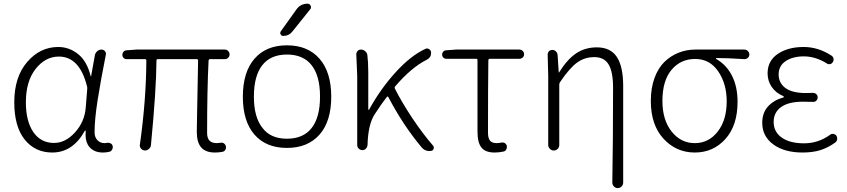

<svg xmlns="http://www.w3.org/2000/svg" viewBox="-20 -796 4490 1018"><path d="M256.8 12.7Q166 12.7 110.8 -56.2Q55.7 -125 55.7 -253.9Q55.7 -387.7 124 -467.3Q192.4 -546.9 289.1 -546.9Q346.7 -546.9 394 -509.3Q441.4 -471.7 460.9 -391.6Q460.9 -390.6 461.9 -390.6Q462.9 -390.6 462.9 -391.6L483.4 -504.9Q486.3 -516.6 496.1 -524.9Q505.9 -533.2 517.6 -533.2Q529.3 -533.2 536.6 -524.4Q543.9 -515.6 541 -504.9Q513.7 -368.2 497.6 -265.1Q481.4 -162.1 481.4 -94.7Q481.4 -68.4 496.6 -52.7Q511.7 -37.1 534.2 -37.1Q541 -37.1 549.8 -39.1Q558.6 -40 566.9 -35.6Q575.2 -31.2 577.1 -22.5Q578.1 -18.6 578.1 -15.6Q578.1 -8.8 574.2 -2.9Q569.3 6.8 559.6 8.8Q543.9 12.7 525.4 12.7Q479.5 12.7 454.1 -16.6Q433.6 -41 433.6 -81.1Q433.6 -90.8 434.6 -101.6Q434.6 -103.5 432.6 -103.5Q430.7 -103.5 429.7 -102.5Q366.2 12.7 256.8 12.7ZM266.6 -38.1Q327.1 -38.1 377.9 -94.2Q428.7 -150.4 434.6 -225.6L442.4 -323.2Q443.4 -331.1 441.4 -337.9Q402.3 -496.1 292 -496.1Q220.7 -496.1 168.9 -430.7Q117.2 -365.2 117.2 -253.9Q117.2 -153.3 156.7 -95.7Q196.3 -38.1 266.6 -38.1Z M1120.1 12.7Q1070.3 12.7 1046.9 -14.2Q1023.4 -41 1023.4 -97.7Q1023.4 -126 1024.9 -189.9Q1026.4 -253.9 1027.8 -339.4Q1029.3 -424.8 1030.3 -474.6Q1030.3 -482.4 1023.4 -482.4H816.4Q809.6 -482.4 809.6 -474.6Q808.6 -319.3 780.3 -26.4Q779.3 -14.6 769.5 -6.3Q759.8 2 748 2Q735.4 1 727.5 -8.3Q719.7 -17.6 721.7 -29.3Q754.9 -264.6 755.9 -474.6Q755.9 -482.4 748 -482.4H651.4Q641.6 -482.4 635.3 -488.8Q628.9 -495.1 628.9 -504.9Q628.9 -514.6 635.3 -522Q641.6 -529.3 651.4 -529.3L703.1 -533.2H1171.9Q1182.6 -533.2 1189.9 -525.4Q1197.3 -517.6 1197.3 -507.3Q1197.3 -497.1 1189.9 -489.7Q1182.6 -482.4 1171.9 -482.4H1093.8Q1086.9 -482.4 1085.9 -474.6Q1078.1 -321.3 1078.1 -91.8Q1078.1 -63.5 1090.8 -50.3Q1103.5 -37.1 1129.9 -37.1Q1136.7 -37.1 1150.4 -39.1Q1160.2 -41 1168 -35.2Q1175.8 -29.3 1177.7 -19.5Q1179.7 -9.8 1174.8 -1.5Q1169.9 6.8 1160.2 8.8Q1140.6 12.7 1120.1 12.7Z M1372.1 -117.2Q1415 -60.5 1501.5 -60.5Q1587.9 -60.5 1632.3 -117.2Q1676.8 -173.8 1676.8 -283.7Q1676.8 -393.6 1632.3 -450.2Q1587.9 -506.8 1501.5 -506.8Q1415 -506.8 1370.6 -450.2Q1326.2 -393.6 1326.2 -283.7Q1326.2 -173.8 1372.1 -117.2ZM1674.8 -83Q1612.3 -11.7 1501.5 -11.7Q1390.6 -11.7 1329.1 -82.5Q1267.6 -153.3 1267.6 -283.2Q1267.6 -413.1 1329.1 -484.4Q1390.6 -555.7 1501.5 -555.7Q1612.3 -555.7 1674.3 -484.4Q1736.3 -413.1 1736.3 -283.2Q1736.3 -153.3 1674.8 -83ZM1551.8 -746.1Q1573.2 -776.4 1611.3 -776.4Q1622.1 -776.4 1627 -765.6Q1628.9 -761.7 1628.9 -757.8Q1628.9 -752 1625 -747.1L1530.3 -628.9Q1511.7 -605.5 1481.4 -605.5Q1471.7 -605.5 1467.8 -614.3Q1465.8 -617.2 1465.8 -621.1Q1465.8 -626 1468.8 -629.9Z M2276.4 -23.4Q2280.3 -18.6 2280.3 -12.7Q2280.3 -9.8 2279.3 -6.8Q2275.4 2.9 2265.6 3.9Q2261.7 4.9 2256.8 4.9Q2230.5 4.9 2213.9 -16.6Q2116.2 -133.8 2039.1 -281.2Q2037.1 -284.2 2034.7 -284.2Q2032.2 -284.2 2031.2 -282.2Q2002.9 -246.1 1968.8 -193.4Q1931.6 -139.6 1928.7 -27.3Q1927.7 -15.6 1919.9 -7.8Q1912.1 0 1901.4 0Q1890.6 0 1882.3 -7.8Q1874 -15.6 1874 -27.3V-394.5L1869.1 -508.8Q1869.1 -517.6 1875 -524.4Q1881.8 -533.2 1893.6 -533.2Q1906.2 -533.2 1916 -524.9Q1925.8 -516.6 1927.7 -504.9Q1932.6 -466.8 1932.6 -412.1V-215.8Q1932.6 -213.9 1934.6 -213.9Q1936.5 -213.9 1937.5 -215.8Q1999 -327.1 2079.6 -415Q2160.2 -502.9 2236.3 -537.1Q2240.2 -539.1 2244.1 -539.1Q2250 -539.1 2254.9 -535.2Q2264.6 -530.3 2265.6 -518.6Q2265.6 -516.6 2265.6 -513.7Q2265.6 -491.2 2243.2 -479.5Q2161.1 -438.5 2075.2 -337.9Q2070.3 -332 2074.2 -325.2Q2111.3 -252 2166 -169.9Q2220.7 -87.9 2276.4 -23.4Z M2602.5 12.7Q2553.7 12.7 2532.7 -13.7Q2511.7 -40 2511.7 -97.7V-476.6Q2511.7 -484.4 2504.9 -484.4H2345.7Q2336.9 -484.4 2330.6 -490.7Q2324.2 -497.1 2324.2 -506.3Q2324.2 -515.6 2330.6 -522.5Q2336.9 -529.3 2345.7 -529.3L2397.5 -533.2H2734.4Q2744.1 -533.2 2751.5 -525.9Q2758.8 -518.6 2758.8 -508.3Q2758.8 -498 2751.5 -491.2Q2744.1 -484.4 2734.4 -484.4H2577.1Q2570.3 -484.4 2569.3 -476.6Q2567.4 -345.7 2567.4 -91.8Q2567.4 -63.5 2578.1 -50.3Q2588.9 -37.1 2613.3 -37.1Q2625 -37.1 2638.7 -40Q2648.4 -42 2656.7 -37.1Q2665 -32.2 2667 -22.5Q2668.9 -12.7 2664.1 -3.4Q2659.2 5.9 2648.4 7.8Q2625 12.7 2602.5 12.7Z M3284.2 171.9Q3284.2 183.6 3275.9 192.4Q3267.6 201.2 3255.4 201.2Q3243.2 201.2 3234.9 192.4Q3226.6 183.6 3226.6 171.9Q3230.5 -53.7 3230.5 -331.1Q3230.5 -415 3207 -454.1Q3183.6 -493.2 3130.9 -493.2Q3080.1 -493.2 3040 -464.4Q3000 -435.5 2949.2 -360.4Q2945.3 -354.5 2945.3 -346.7V-27.3Q2945.3 -14.6 2936.5 -6.3Q2927.7 2 2916 2Q2904.3 2 2895.5 -6.8Q2886.7 -15.6 2886.7 -27.3V-393.6L2883.8 -506.8Q2883.8 -515.6 2889.6 -523.4Q2897.5 -531.2 2908.2 -531.2Q2919.9 -531.2 2927.7 -523.4Q2935.5 -515.6 2936.5 -503.9L2942.4 -412.1Q2942.4 -411.1 2943.4 -411.1Q2944.3 -411.1 2944.3 -412.1Q2988.3 -482.4 3035.6 -513.7Q3083 -544.9 3144.5 -544.9Q3216.8 -544.9 3250.5 -494.1Q3284.2 -443.4 3284.2 -338.9Z M3664.1 12.7Q3565.4 12.7 3498 -60.5Q3430.7 -133.8 3430.7 -260.7Q3430.7 -329.1 3450.2 -382.3Q3469.7 -435.5 3502.9 -467.8Q3536.1 -500 3578.1 -516.6Q3620.1 -533.2 3667 -533.2H3926.8Q3937.5 -533.2 3945.3 -525.4Q3953.1 -517.6 3953.1 -506.8Q3953.1 -496.1 3945.3 -489.3Q3937.5 -482.4 3926.8 -482.4Q3840.8 -488.3 3778.3 -488.3Q3776.4 -488.3 3776.4 -486.3Q3776.4 -484.4 3777.3 -483.4Q3832 -452.1 3861.3 -394Q3890.6 -335.9 3890.6 -255.9Q3890.6 -130.9 3826.2 -59.1Q3761.7 12.7 3664.1 12.7ZM3664.1 -37.1Q3737.3 -37.1 3785.2 -98.1Q3833 -159.2 3833 -258.8Q3833 -351.6 3788.1 -417.5Q3743.2 -483.4 3666 -483.4Q3588.9 -483.4 3540.5 -425.8Q3492.2 -368.2 3492.2 -260.7Q3492.2 -160.2 3541 -98.6Q3589.8 -37.1 3664.1 -37.1Z M4235.4 12.7Q4138.7 12.7 4080.1 -30.3Q4021.5 -73.2 4021.5 -144.5Q4021.5 -199.2 4053.2 -232.9Q4085 -266.6 4133.8 -279.3Q4135.7 -280.3 4135.7 -282.7Q4135.7 -285.2 4133.8 -286.1Q4093.8 -302.7 4071.8 -335Q4049.8 -367.2 4049.8 -407.2Q4049.8 -473.6 4104 -510.3Q4158.2 -546.9 4241.2 -546.9Q4318.4 -546.9 4388.7 -501Q4397.5 -495.1 4399.4 -485.4Q4401.4 -475.6 4395.5 -466.8Q4390.6 -458 4380.9 -456.1Q4371.1 -454.1 4363.3 -460Q4303.7 -497.1 4242.2 -497.1Q4183.6 -497.1 4146 -472.2Q4108.4 -447.3 4108.4 -401.4Q4108.4 -356.4 4144 -329.6Q4179.7 -302.7 4252.9 -302.7Q4276.4 -302.7 4290 -303.7Q4300.8 -303.7 4308.1 -296.9Q4315.4 -290 4315.4 -279.8Q4315.4 -269.5 4308.1 -262.2Q4300.8 -254.9 4290 -255.9Q4261.7 -256.8 4237.3 -256.8Q4161.1 -256.8 4121.6 -228.5Q4082 -200.2 4082 -149.4Q4082 -96.7 4125 -66.4Q4168 -36.1 4243.2 -36.1Q4318.4 -36.1 4380.9 -81.1Q4388.7 -87.9 4398.9 -85.9Q4409.2 -84 4415 -76.2Q4418.9 -69.3 4418.9 -61.5Q4418.9 -47.9 4408.2 -40Q4368.2 -11.7 4328.1 0.5Q4288.1 12.7 4235.4 12.7Z"/></svg>

Font: irohamaru Light
Style: Regular
Weight: 200
Designer: [Source Han Sans]
Ryoko NISHIZUKA  (kana & ideographs); Paul D. Hunt (Latin, Greek & Cyrillic); Wenlong ZHANG  (bopomofo
Version: Version 1.01